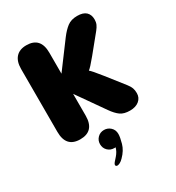

<svg xmlns="http://www.w3.org/2000/svg" viewBox="-204 -748 1028 1121"><g transform="rotate(-30 309.5 -187.0)"><path d="M145.5 9.5Q50.5 9.5 50.5 -95V-519Q50.5 -570 75 -597Q99.5 -624 145.5 -624Q241 -624 241 -519V-377.5L369.5 -550Q395.5 -584.5 421.5 -604.2Q447.5 -624 488.5 -624Q528.5 -624 547.8 -605.8Q567 -587.5 567 -555.5Q567 -537 560.8 -522.8Q554.5 -508.5 541.5 -492.5L447 -376.5Q424.5 -349 409.8 -333.2Q395 -317.5 388.5 -313Q395 -308 410 -291Q425 -274 451 -241L541 -126.5Q555 -108.5 560.2 -94Q565.5 -79.5 565.5 -59.5Q565.5 -28.5 542.5 -9.5Q519.5 9.5 481 9.5Q440.5 9.5 417 -7.2Q393.5 -24 369 -59L241 -241.5V-95Q241 9.5 145.5 9.5ZM291 31Q316 31 334.5 48.2Q353 65.5 353 93Q353 115 342 154Q331 193 297 227Q285 239.5 274.2 245Q263.5 250.5 256 250.5Q250.5 250.5 247.5 247.2Q244.5 244 244.5 240.5Q244.5 235 252 225.2Q259.5 215.5 273 201.5Q283 190 289.8 177.8Q296.5 165.5 300 153Q298 153 295.5 153Q293 153 291 153Q265 153 247.5 135.5Q230 118 230 92Q230 66.5 247.5 48.8Q265 31 291 31Z"/></g></svg>

Font: Sono Monospace ExtraBold
Style: Regular
Weight: 800
Version: Version 2.112